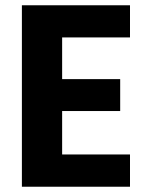

<svg xmlns="http://www.w3.org/2000/svg" viewBox="-20 -708 557 728"><path d="M63 0V-688H472.9V-566.1H215.6V-408H435.7V-287H215.6V-122.3H472.9V0Z"/></svg>

Font: Saira Thin SemiCondensed
Style: Regular
Weight: 100
Width: 4
Version: Version 1.101